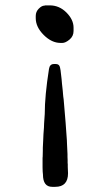

<svg xmlns="http://www.w3.org/2000/svg" viewBox="-20 -560 400 729"><path d="M216.8 -397H210Q176.3 -397 146 -427.2Q115.7 -457.5 115.7 -491.2V-499.5Q115.7 -515.6 127.2 -527.1Q138.7 -538.6 148.4 -538.6L152.3 -539.6H168.9Q205.1 -539.6 232.2 -512.5Q259.3 -485.4 259.3 -455.1V-442.4Q259.3 -422.4 243.9 -409.7Q228.5 -397 216.8 -397ZM184.6 -316.9H191.9Q202.1 -316.9 206.1 -309.1Q210 -301.3 213.9 -259.3L215.3 -242.7Q217.3 -227.5 218.3 -215.3L219.2 -204.1Q220.2 -194.3 220.2 -193.4L221.7 -182.6Q229 -98.1 229 -95.7L232.4 -48.3Q234.4 -24.9 234.4 -14.2L236.3 25.4Q236.3 30.8 236.3 36.1L236.8 47.4V58.6L237.3 63.5V73.7L238.3 97.7Q238.3 149.4 189.9 149.4H178.2Q143.1 149.4 143.1 102.5L142.1 91.8L141.6 76.2V39.6L142.1 34.2L142.6 12.2V1L144 -27.3L145 -50.3Q147.5 -79.6 147.5 -91.8L149.9 -127Q149.9 -196.3 166 -298.3Q168.9 -316.9 184.6 -316.9Z"/></svg>

Font: Averia Serif Libre
Style: Bold
Weight: 700
Version: Version 1.002